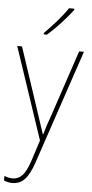

<svg xmlns="http://www.w3.org/2000/svg" viewBox="-65 -802 517 1081"><g transform="rotate(5 193.5 -261.0)"><path d="M8 -528H35L157 -160Q173 -112 181 -87Q189 -62 195 -45H197Q210 -92 234 -158L358 -528H385L167 119Q145 184 117 213.5Q89 243 47 243Q24 243 0 233V207Q12 212 23 214.5Q34 217 47 217Q78 217 100.5 194Q123 171 144 109L182 -9ZM310 -758Q284 -723 244.5 -680Q205 -637 169 -606H151V-614Q185 -648 221 -689Q257 -730 280 -765H310Z"/></g></svg>

Font: Noto Sans Lao UI SemCond Thin
Style: Regular
Weight: 100
Width: 4
Designer: Monotype Design Team
Foundry: Monotype Imaging Inc.
Version: Version 2.000; ttfautohint (v1.8.4.7-5d5b)